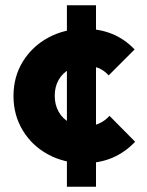

<svg xmlns="http://www.w3.org/2000/svg" viewBox="-20 -716 556 726"><path d="M298 -99Q223 -99 162 -132Q101 -165 66 -223Q31 -281 31 -353Q31 -426 66.5 -483.5Q102 -541 163 -574Q224 -607 300 -607Q357 -607 404.5 -587.5Q452 -568 489 -529L391 -431Q374 -450 351.5 -459Q329 -468 300 -468Q267 -468 241.5 -453.5Q216 -439 201.5 -413.5Q187 -388 187 -354Q187 -320 201.5 -294Q216 -268 242 -253Q268 -238 300 -238Q330 -238 353.5 -248.5Q377 -259 394 -278L491 -180Q453 -140 405 -119.5Q357 -99 298 -99ZM233 -10V-696H343V-10Z"/></svg>

Font: Outfit
Style: Bold
Weight: 700
Designer: Rodrigo Fuenzalida
Foundry: fragTYPE
Version: Version 1.100;gftools[0.9.27]